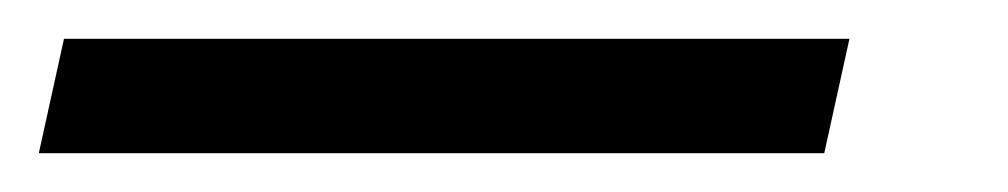

<svg xmlns="http://www.w3.org/2000/svg" viewBox="-103 63 520 99"><path d="M-83 142H322L335 83H-70Z"/></svg>

Font: Noto Serif Tamil Condensed
Style: Bold Italic
Weight: 700
Width: 3
Italic angle: -12°
Designer: Indian Type Foundry, Tom Grace, and the Monotype Design Team
Foundry: Monotype Imaging Inc.
Version: Version 2.003